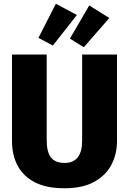

<svg xmlns="http://www.w3.org/2000/svg" viewBox="-20 -986 687 1024"><path d="M324 18Q227 18 165.5 -14Q104 -46 74 -102.5Q44 -159 44 -233V-695H229V-239Q229 -175 252 -146Q275 -117 324 -117Q418 -117 418 -236V-695H604V-233Q604 -164 574 -107Q544 -50 482 -16Q420 18 324 18ZM262 -743 185 -784 278 -966 390 -906ZM427 -734 353 -780 456 -957 563 -890Z"/></svg>

Font: Trujillo ExtraBold
Style: Regular
Weight: 800
Designer: Fira Sans original fonts by bBox Type GmbH, Carrois Corporate GbR, & Edenspiekermann AG / Changes by Cristiano Sobral
Foundry: Fira Sans original fonts by bBox Type GmbH, Carrois Corporate GbR, & Edenspiekermann AG / Changes by Cristiano Sobral
Version: Version 4.301;July 28, 2020;FontCreator 13.0.0.2655 64-bit